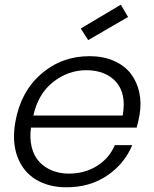

<svg xmlns="http://www.w3.org/2000/svg" viewBox="-20 -795 662 823"><path d="M351.1 -494.1Q271.5 -494.1 207.3 -443.1Q143.1 -392.1 123 -299.8H505.9Q514.6 -348.6 506.6 -385Q498.5 -421.4 476.1 -445.6Q453.6 -469.7 421.6 -481.9Q389.6 -494.1 351.1 -494.1ZM546.9 -172.9Q513.2 -92.3 439 -42.2Q364.7 7.8 265.1 7.8Q188 7.8 133.1 -25.9Q78.1 -59.6 54.4 -124Q30.8 -188.5 45.9 -272.9Q68.8 -401.9 156.5 -478Q244.1 -554.2 363.8 -554.2Q422.4 -554.2 468 -534.2Q513.7 -514.2 540.3 -479.7Q566.9 -445.3 576.9 -399.4Q586.9 -353.5 578.1 -301.8Q574.2 -279.3 565.9 -248H112.8Q106.4 -201.2 116.2 -163.1Q126 -125 148.9 -100.8Q171.9 -76.7 204.1 -63.7Q236.3 -50.8 274.9 -50.8Q343.8 -50.8 396.2 -84Q448.7 -117.2 472.2 -172.9ZM498 -774.9 528.8 -722.2 357.9 -623 326.2 -672.9Z"/></svg>

Font: SVN-Poppins Light
Style: Italic
Weight: 300
Italic angle: -10°
Designer: Ninad Kale (Devanagari), Jonny Pinhorn (Latin)
Foundry: Indian Type Foundry
Version: Version 3.002 2017